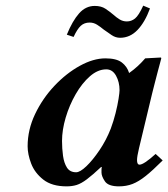

<svg xmlns="http://www.w3.org/2000/svg" viewBox="-20 -651 597 681"><path d="M340 -39Q340 -42 340 -48Q340 -54 341 -58L339 -59Q308 -30 288 -15Q268 0 252 5Q236 10 216 10Q164 10 133.5 -14Q103 -38 90.5 -71Q78 -104 78 -132Q78 -191 104.5 -246.5Q131 -302 173 -346.5Q215 -391 263 -417.5Q311 -444 354 -444Q393 -444 412 -429.5Q431 -415 438 -392Q455 -404 469 -417Q483 -430 495 -444L550 -447Q552 -447 552 -444Q552 -444 548.5 -430.5Q545 -417 539.5 -397Q534 -377 529 -356.5Q524 -336 520 -321L473 -125Q466 -96 466 -83Q466 -67 475 -67Q490 -67 532 -105L557 -82Q522 -47 497 -27Q472 -7 450 1.5Q428 10 402 10Q364 10 352 -8Q340 -26 340 -39ZM373 -195Q383 -222 390 -250Q397 -278 400.5 -300.5Q404 -323 404 -331Q404 -360 391.5 -382.5Q379 -405 357 -405Q327 -405 299 -380.5Q271 -356 248.5 -317Q226 -278 213 -234Q200 -190 200 -151Q200 -124 203.5 -98.5Q207 -73 217.5 -56.5Q228 -40 250 -40Q264 -40 286.5 -61.5Q309 -83 333 -118.5Q357 -154 373 -195ZM430 -575Q446 -575 459 -585.5Q472 -596 488 -631L512 -621Q494 -572 467.5 -544.5Q441 -517 406 -517Q390 -517 376 -526.5Q362 -536 348 -546Q336 -556 324 -563.5Q312 -571 298 -571Q279 -571 266.5 -559.5Q254 -548 241 -520L217 -528Q237 -577 260.5 -603.5Q284 -630 316 -630Q339 -630 354 -620Q369 -610 382 -599Q393 -589 404.5 -582Q416 -575 430 -575Z"/></svg>

Font: Libertinus Serif Semibold Italic
Style: Regular
Weight: 600
Italic angle: -11.5°
Designer: Philipp H. Poll, Khaled Hosny
Foundry: Caleb Maclennan
Version: Version 7.051;RELEASE